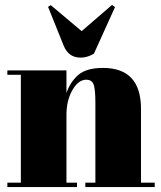

<svg xmlns="http://www.w3.org/2000/svg" viewBox="-20 -763 656 783"><path d="M10 -476H251V-384Q267 -430 300 -458Q333 -486 400 -486Q555 -486 555 -319V-18H611V0H328V-18H369V-343Q369 -403 361 -420.5Q353 -438 332 -438Q300 -438 275.5 -396Q251 -354 251 -294V-18H294V0H10V-18H65V-458H10ZM449 -734 363 -544Q336 -528 309 -528Q260 -528 240 -576L176 -735L187 -742L313 -636L437 -743Z"/></svg>

Font: Abril Fatface
Style: Regular
Weight: 400
Designer: Veronika Burian, Jos Scaglione
Foundry: TypeTogether
Version: Version 1.001